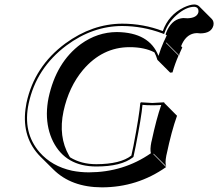

<svg xmlns="http://www.w3.org/2000/svg" viewBox="-20 -763 966 850"><path d="M839.8 -743.2Q853.5 -742.7 861.3 -735.4L918 -678.7Q928.2 -667.5 924.8 -650.4Q916 -615.7 867.2 -615.2Q863.3 -615.2 856 -616.2Q850.1 -616.7 847.7 -616.2Q841.3 -615.7 839.4 -615.2Q800.8 -607.4 781.7 -558.6L787.1 -553.2Q778.8 -534.7 774.4 -524.9Q774.4 -523.4 773.9 -521Q773.9 -518.1 773.4 -517.6L716.8 -574.2L713.9 -573.7L770.5 -517.1Q754.9 -481.9 743.7 -442.4L733.4 -441.4L676.8 -498Q671.4 -516.6 663.6 -531.2Q619.6 -554.2 553.7 -554.2Q433.1 -554.2 347.2 -453.1Q284.7 -378.4 261.2 -270.5Q237.3 -157.7 286.1 -73.2Q288.6 -69.3 290.5 -66.4Q339.8 -36.1 406.7 -36.1Q513.2 -36.6 561.5 -74.2L570.8 -117.2Q597.2 -255.4 601.1 -307.1L604 -310.1Q606 -310.1 654.3 -307.1L707 -310.1L707.5 -307.1L763.7 -250.5Q739.3 -182.6 717.8 -80.6L716.3 -74.2Q709.5 -39.1 716.3 -26.4L659.7 -83L659.2 -80.1L715.3 -23.4Q587.9 66.4 430.7 66.4Q295.4 65.9 216.3 -12.7L159.7 -68.8Q76.7 -151.9 92.8 -279.8Q94.7 -293.9 97.2 -307.1Q131.8 -469.2 269.5 -570.8Q388.7 -657.7 521 -658.2Q614.7 -658.2 700.7 -625.5Q726.1 -696.8 793.5 -730Q820.3 -742.7 839.8 -743.2ZM839.8 -732.9Q803.7 -732.9 761.2 -695.8Q725.6 -664.1 710 -622.1L706.5 -612.3L697.3 -615.7Q612.3 -647.5 521 -647.9Q390.6 -647.9 273.9 -561.5Q140.6 -461.4 106.9 -304.7Q79.6 -176.3 155.3 -88.9Q209.5 -26.9 298.8 -7.3Q335 0 374 0Q526.9 -0.5 647.9 -84.5Q643.6 -101.6 649.9 -133.3L651.4 -139.2Q672.4 -237.3 693.8 -298.3Q676.3 -296.9 654.3 -296.9Q628.9 -296.9 610.8 -298.8Q606.4 -246.6 580.6 -115.2L570.8 -68.4L567.9 -65.9Q516.1 -25.9 406.7 -25.9Q271 -25.9 215.3 -135.7Q187.5 -191.4 187.5 -260.3Q188 -295.4 194.8 -329.1Q228.5 -487.3 337.9 -567.9Q411.1 -620.6 497.1 -621.1Q641.1 -619.6 681.6 -515.6Q691.4 -547.9 704.6 -577.6L708 -584.5L708.5 -585.4Q712.4 -594.2 718.3 -606.9L712.9 -609.9L715.8 -618.7Q737.3 -672.9 780.3 -681.6Q784.7 -682.6 791 -683.1Q793.9 -683.1 800.8 -682.6Q807.6 -682.1 810.5 -682.1Q852.1 -683.6 858.4 -709Q860.8 -731.4 839.8 -732.9Z"/></svg>

Font: Linux Biolinum Shadow O
Style: Italic
Weight: 400
Italic angle: -12°
Designer: Philipp H. Poll
Foundry: Philipp H. Poll
Version: Version 0.6.2